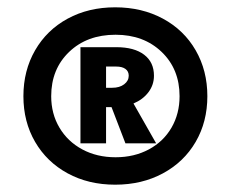

<svg xmlns="http://www.w3.org/2000/svg" viewBox="-20 -731 631 525"><path d="M547 -468Q547 -398 515 -343Q483 -288 425.5 -257Q368 -226 295 -226Q222 -226 165 -257Q108 -288 76 -343Q44 -398 44 -468Q44 -538 76 -593.5Q108 -649 165 -680Q222 -711 295 -711Q368 -711 425.5 -680Q483 -649 515 -593.5Q547 -538 547 -468ZM471 -468Q471 -542 422 -589Q373 -636 296 -636Q218 -636 169 -589Q120 -542 120 -468Q120 -420 142.5 -382Q165 -344 205 -322.5Q245 -301 296 -301Q347 -301 387 -322.5Q427 -344 449 -382Q471 -420 471 -468ZM345 -448 407 -339H323L285 -438H270V-339H200V-602H298Q347 -602 374 -581.5Q401 -561 401 -524Q401 -499 386 -479Q371 -459 345 -448ZM270 -491H287Q307 -491 319.5 -500.5Q332 -510 332 -524Q332 -536 323 -542.5Q314 -549 298 -549H270Z"/></svg>

Font: Ysabeau Ultrabold
Style: Regular
Weight: 800
Designer: Christian Thalmann (Catharsis Fonts)
Version: Version 0.003